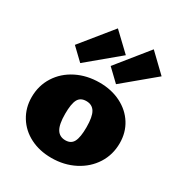

<svg xmlns="http://www.w3.org/2000/svg" viewBox="-173 -839 901 966"><g transform="rotate(30 277.5 -356.0)"><path d="M28 -206Q28 -273 62 -326.5Q96 -380 155.5 -410Q215 -440 289 -440Q358 -440 412.5 -412.5Q467 -385 497.5 -336.5Q528 -288 528 -226Q528 -159 494 -105.5Q460 -52 400 -21Q340 10 266 10Q197 10 143 -17.5Q89 -45 58.5 -94.5Q28 -144 28 -206ZM343 -212Q343 -273 327 -299.5Q311 -326 277 -326Q243 -326 229.5 -300.5Q216 -275 216 -217Q216 -156 232.5 -129Q249 -102 283 -102Q316 -102 329.5 -128Q343 -154 343 -212ZM85 -542 231 -722 333 -625 154 -476ZM294 -540 440 -721 542 -623 363 -474Z"/></g></svg>

Font: Ysabeau Heavy
Style: Regular
Weight: 800
Designer: Christian Thalmann (Catharsis Fonts)
Version: Version 0.003